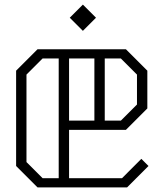

<svg xmlns="http://www.w3.org/2000/svg" viewBox="-20 -814 710 834"><path d="M340 -680 397 -737 340 -794 283 -737ZM625 -93 532 0H143L50 -93V-507L143 -600H527L620 -507V-343L527 -250H280V-40H510L594 -124ZM165 -40H235V-560H165L95 -490V-110ZM280 -290H390V-560H280ZM505 -560H435V-290H505L575 -360V-490Z"/></svg>

Font: Kumar One Outline
Style: Regular
Weight: 400
Designer: Parimal Parmar
Foundry: Indian Type Foundry
Version: Version 1.000;PS 1.000;hotconv 1.0.88;makeotf.lib2.5.647800